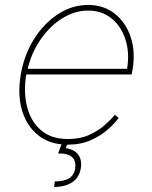

<svg xmlns="http://www.w3.org/2000/svg" viewBox="-20 -574 617 777"><path d="M254.3 11.4Q182.5 11.4 135.3 -25.9Q88.1 -63.2 69.2 -127.1Q50.4 -191.1 63.9 -271.3Q77.4 -351.6 117.5 -415.5Q157.7 -479.4 214.8 -516.7Q272 -554 336.6 -554Q399.9 -554 444.4 -518.6Q489 -483.3 508.7 -424.5Q528.4 -365.8 517 -295.5L512.8 -272.7H86.3Q74.6 -201.7 89.5 -142.2Q104.4 -82.7 145.8 -47.1Q187.1 -11.4 255.7 -11.4Q305.4 -11.4 343.2 -29.1Q381 -46.9 406.4 -70Q431.8 -93 444.6 -109.4L460.2 -96.6Q445.3 -76 417.3 -50.8Q389.2 -25.6 348.4 -7.1Q307.5 11.4 254.3 11.4ZM92 -295.5H494.3Q505 -360.8 487.7 -414.2Q470.5 -467.7 431.3 -499.5Q392 -531.2 336.6 -531.2Q283 -531.2 233.1 -500.5Q183.2 -469.8 145.8 -416.5Q108.3 -363.3 92 -295.5ZM233.7 -2.8H256.4L246.4 25.6Q282.3 31.2 297.4 53.1Q312.5 74.9 306.8 108Q294.4 180 198.9 183.2L201.7 160.5Q241.8 159.4 261 146.7Q280.2 133.9 284.1 108Q293.3 45.8 215.2 46.9Z"/></svg>

Font: Inter Thin  BETA
Style: Italic
Weight: 100
Italic angle: -9.39999°
Designer: Rasmus Andersson
Foundry: rsms
Version: Version 3.011;git-f93a4a705